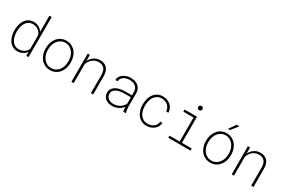

<svg xmlns="http://www.w3.org/2000/svg" viewBox="104 -1927 4592 3113"><g transform="rotate(30 2400.5 -370.0)"><path d="M81.5 -269.5V-259.3Q81.5 -210.4 93.8 -162.6Q106 -114.7 130.9 -76.7Q156.2 -38.1 195.8 -14.2Q235.4 9.8 290 9.8Q337.9 9.8 382.8 -11.5Q427.7 -32.7 455.1 -73.2L456.1 0H496.6V-750H454.1V-447.3Q427.7 -489.3 384.8 -513.7Q341.8 -538.1 291 -538.1Q233.9 -538.1 193.8 -513.9Q153.8 -489.7 128.9 -450.2Q105.5 -413.1 93.5 -365.7Q81.5 -318.4 81.5 -269.5ZM124.5 -259.3V-269.5Q124.5 -308.6 133.3 -349.1Q142.1 -389.6 161.1 -422.4Q181.2 -456.5 214.1 -477.8Q247.1 -499 296.4 -499Q350.1 -499 393.1 -468Q436 -437 454.1 -386.2V-128.9Q434.6 -82 390.1 -55.7Q345.7 -29.3 295.4 -29.3Q246.6 -29.3 214.1 -50.8Q181.6 -72.3 161.1 -105.5Q142.1 -138.7 133.3 -179Q124.5 -219.2 124.5 -259.3Z M666.5 -272.9V-254.9Q667 -202.1 682.9 -154.3Q698.7 -106.4 729 -69.8Q758.8 -33.7 802 -12Q845.2 9.8 900.9 9.8Q956.1 9.8 999.3 -12Q1042.5 -33.7 1072.3 -70.3Q1102.1 -106.9 1117.7 -154.8Q1133.3 -202.6 1133.8 -254.9V-272.9Q1133.3 -325.7 1117.4 -373.8Q1101.6 -421.9 1071.8 -458.5Q1041.5 -494.6 998.3 -516.4Q955.1 -538.1 899.9 -538.1Q844.7 -538.1 801.5 -516.4Q758.3 -494.6 728.5 -458Q698.7 -421.4 682.9 -373.5Q667 -325.7 666.5 -272.9ZM709 -254.9V-272.9Q709.5 -315.9 722.2 -356.9Q734.9 -397.9 759.3 -429.7Q783.7 -460.9 818.8 -480.5Q854 -500 899.9 -500Q945.3 -500 981 -480.5Q1016.6 -460.9 1041 -429.7Q1065.4 -397.9 1078.1 -356.9Q1090.8 -315.9 1091.3 -272.9V-254.9Q1090.8 -211.4 1078.4 -170.9Q1065.9 -130.4 1041.5 -98.6Q1017.1 -66.4 981.9 -47.4Q946.8 -28.3 900.9 -28.3Q855 -28.3 819.3 -47.4Q783.7 -66.4 759.3 -98.1Q734.9 -129.9 722.2 -170.7Q709.5 -211.4 709 -254.9Z M1299.3 0H1341.8V-352.1Q1349.6 -381.8 1366.2 -408.4Q1382.8 -435.1 1406.2 -455.1Q1430.2 -475.1 1459.7 -487.1Q1489.3 -499 1522 -499.5Q1559.1 -500 1585.9 -488.8Q1612.8 -477.5 1630.4 -457Q1647.5 -436 1656 -406.2Q1664.6 -376.5 1664.6 -339.8V0H1707.5L1707 -340.3Q1707 -385.3 1696 -421.9Q1685.1 -458.5 1662.6 -484.9Q1640.6 -510.3 1607.4 -524.2Q1574.2 -538.1 1529.8 -538.1Q1496.1 -538.1 1466.6 -528.1Q1437 -518.1 1412.6 -500.5Q1389.6 -484.4 1371.6 -462.2Q1353.5 -439.9 1341.3 -413.6L1339.4 -528.3H1299.3Z M2270.5 0H2317.4L2316.9 -5.4Q2311 -30.8 2306.4 -56.4Q2301.8 -82 2301.8 -108.9V-368.7Q2300.8 -410.6 2285.2 -442.6Q2269.5 -474.6 2243.2 -496.1Q2216.3 -517.1 2180.4 -527.6Q2144.5 -538.1 2104 -538.1Q2065.4 -538.1 2029.5 -527.3Q1993.7 -516.6 1965.8 -497.1Q1937.5 -476.6 1919.7 -448Q1901.9 -419.4 1900.4 -383.3L1942.9 -382.8Q1943.8 -411.6 1958.5 -433.6Q1973.1 -455.6 1995.1 -470.7Q2017.6 -484.9 2045.9 -492.4Q2074.2 -500 2102.5 -500Q2134.8 -500 2163.1 -491.9Q2191.4 -483.9 2212.9 -467.8Q2233.4 -451.2 2245.8 -426.8Q2258.3 -402.3 2259.3 -369.6V-301.3H2136.7Q2089.8 -300.8 2045.2 -292.7Q2000.5 -284.7 1965.3 -265.6Q1929.7 -246.1 1908.2 -214.8Q1886.7 -183.6 1886.7 -137.2Q1886.7 -102.5 1900.6 -75.4Q1914.6 -48.3 1938 -29.3Q1961.4 -10.7 1992.7 -0.5Q2023.9 9.8 2058.1 9.8Q2089.4 9.8 2118.4 3.2Q2147.5 -3.4 2173.3 -15.6Q2199.2 -27.8 2221.2 -46.4Q2243.2 -64.9 2259.8 -88.4Q2260.3 -65.4 2262.5 -43.5Q2264.6 -21.5 2270.5 0ZM2061.5 -29.3Q2036.1 -29.3 2012.2 -36.6Q1988.3 -43.9 1970.2 -58.1Q1951.7 -72.3 1940.4 -92.5Q1929.2 -112.8 1929.2 -138.7Q1928.7 -172.9 1944.6 -195.8Q1960.4 -218.8 1986.8 -233.4Q2017.6 -251.5 2058.8 -258.1Q2100.1 -264.6 2141.6 -265.1H2259.3V-144.5Q2246.1 -117.2 2225.8 -95.7Q2205.6 -74.2 2180.2 -59.6Q2154.3 -44.4 2124.3 -36.6Q2094.2 -28.8 2061.5 -29.3Z M2708.5 -28.3Q2660.2 -28.3 2625.7 -47.9Q2591.3 -67.4 2569.3 -99.1Q2546.9 -130.4 2536.6 -170.9Q2526.4 -211.4 2525.9 -253.9V-274.4Q2526.4 -316.4 2536.6 -356.9Q2546.9 -397.5 2569.3 -429.2Q2591.3 -460.9 2625.5 -480.5Q2659.7 -500 2708 -500Q2741.7 -500 2770.5 -489.3Q2799.3 -478.5 2820.8 -459Q2842.3 -439 2855.5 -411.9Q2868.7 -384.8 2871.1 -352.1H2912.1Q2909.7 -393.6 2893.6 -427.7Q2877.4 -461.9 2850.6 -486.8Q2823.7 -510.7 2787.4 -524.4Q2751 -538.1 2708 -538.1Q2651.4 -538.1 2609.4 -515.9Q2567.4 -493.7 2539.6 -457Q2511.7 -420.4 2497.8 -372.6Q2483.9 -324.7 2483.4 -274.4V-253.9Q2483.9 -203.1 2497.8 -155.8Q2511.7 -108.4 2539.6 -71.8Q2567.4 -34.7 2609.6 -12.5Q2651.9 9.8 2708.5 9.8Q2748 9.8 2783.9 -2.7Q2819.8 -15.1 2847.2 -37.6Q2874.5 -60.1 2891.8 -91.8Q2909.2 -123.5 2912.1 -161.6H2871.1Q2868.2 -130.4 2854.2 -105.5Q2840.3 -80.6 2818.8 -63.5Q2796.9 -46.4 2768.6 -37.4Q2740.2 -28.3 2708.5 -28.3Z M3112.8 -528.3V-488.8H3303.2V-39.6H3112.8V0H3529.3V-39.6H3345.7V-528.3ZM3283.2 -675.8Q3283.2 -660.6 3292 -648.9Q3300.8 -637.2 3322.3 -637.2Q3343.8 -637.2 3353 -648.9Q3362.3 -660.6 3362.3 -675.8Q3362.3 -684.1 3359.9 -691.7Q3357.4 -699.2 3352.5 -704.6Q3347.7 -710 3340.3 -713.1Q3333 -716.3 3322.3 -716.3Q3311.5 -716.3 3304.2 -713.1Q3296.9 -710 3292.5 -704.6Q3287.6 -698.7 3285.4 -691.4Q3283.2 -684.1 3283.2 -675.8Z M3667 -272.9V-254.9Q3667.5 -202.1 3683.3 -154.3Q3699.2 -106.4 3729.5 -69.8Q3759.3 -33.7 3802.5 -12Q3845.7 9.8 3901.4 9.8Q3956.5 9.8 3999.8 -12Q4043 -33.7 4072.8 -70.3Q4102.5 -106.9 4118.2 -154.8Q4133.8 -202.6 4134.3 -254.9V-272.9Q4133.8 -325.7 4117.9 -373.8Q4102.1 -421.9 4072.3 -458.5Q4042 -494.6 3998.8 -516.4Q3955.6 -538.1 3900.4 -538.1Q3845.2 -538.1 3802 -516.4Q3758.8 -494.6 3729 -458Q3699.2 -421.4 3683.3 -373.5Q3667.5 -325.7 3667 -272.9ZM3709.5 -254.9V-272.9Q3710 -315.9 3722.7 -356.9Q3735.4 -397.9 3759.8 -429.7Q3784.2 -460.9 3819.3 -480.5Q3854.5 -500 3900.4 -500Q3945.8 -500 3981.4 -480.5Q4017.1 -460.9 4041.5 -429.7Q4065.9 -397.9 4078.6 -356.9Q4091.3 -315.9 4091.8 -272.9V-254.9Q4091.3 -211.4 4078.9 -170.9Q4066.4 -130.4 4042 -98.6Q4017.6 -66.4 3982.4 -47.4Q3947.3 -28.3 3901.4 -28.3Q3855.5 -28.3 3819.8 -47.4Q3784.2 -66.4 3759.8 -98.1Q3735.4 -129.9 3722.7 -170.7Q3710 -211.4 3709.5 -254.9ZM3967.8 -737.8 3877.9 -607.9H3916.5L4019.5 -737.8Z M4299.8 0H4342.3V-352.1Q4350.1 -381.8 4366.7 -408.4Q4383.3 -435.1 4406.7 -455.1Q4430.7 -475.1 4460.2 -487.1Q4489.7 -499 4522.5 -499.5Q4559.6 -500 4586.4 -488.8Q4613.3 -477.5 4630.9 -457Q4647.9 -436 4656.5 -406.2Q4665 -376.5 4665 -339.8V0H4708L4707.5 -340.3Q4707.5 -385.3 4696.5 -421.9Q4685.5 -458.5 4663.1 -484.9Q4641.1 -510.3 4607.9 -524.2Q4574.7 -538.1 4530.3 -538.1Q4496.6 -538.1 4467 -528.1Q4437.5 -518.1 4413.1 -500.5Q4390.1 -484.4 4372.1 -462.2Q4354 -439.9 4341.8 -413.6L4339.8 -528.3H4299.8Z"/></g></svg>

Font: Roboto Mono ExtraLight
Style: Regular
Weight: 250
Monospace: yes
Designer: Google
Version: Version 3.000